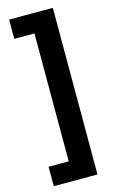

<svg xmlns="http://www.w3.org/2000/svg" viewBox="-134 -778 588 993"><g transform="rotate(-15 159.5 -281.0)"><path d="M24 61H132V-624H24V-727H258V165H24Z"/></g></svg>

Font: Noto Sans Khmer UI SemiCondensed
Style: Bold
Weight: 700
Width: 4
Designer: Danh Hong and the Monotype Design Team
Foundry: Monotype Imaging Inc.
Version: Version 2.002; ttfautohint (v1.8.4.7-5d5b)